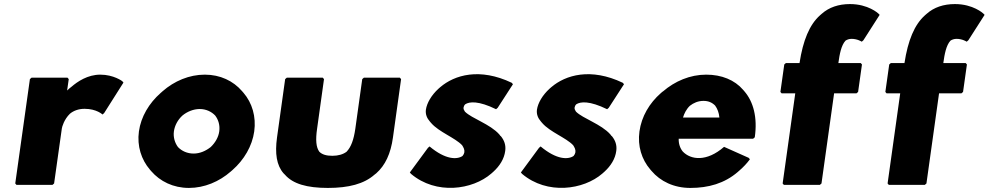

<svg xmlns="http://www.w3.org/2000/svg" viewBox="-20 -902 4861 944"><path d="M310 -457 318 -513 312 -520H135L127 -513L55 0L61 7H238L246 0L284 -270C285 -278 295 -315 324 -343C341 -357 365 -367 396 -367C455 -367 484 -339 484 -339L492 -346L587 -496L581 -503C581 -503 539 -535 473 -535C411 -535 361 -501 331 -475L322 -468C317 -464 313 -460 310 -457Z M835 -256C839 -285 854 -313 877 -334C900 -353 931 -366 962 -366C993 -366 1020 -353 1038 -334C1054 -313 1062 -286 1058 -256C1054 -227 1038 -200 1016 -179C992 -160 963 -147 932 -147C901 -147 874 -159 855 -179C840 -199 831 -227 835 -256ZM663 -256C653 -184 675 -117 717 -68L723 -61C767 -10 832 22 909 22C985 22 1058 -9 1115 -59L1123 -66C1180 -116 1220 -184 1230 -256C1240 -328 1220 -396 1177 -446L1176 -447L1170 -454C1127 -504 1063 -535 987 -535C911 -535 837 -504 779 -453L778 -452L770 -445C713 -395 673 -328 663 -256Z M1573 -513 1567 -520H1390L1382 -513L1342 -226C1331 -147 1340 -89 1374 -50L1381 -43C1420 2 1489 22 1592 22C1695 22 1770 2 1821 -43L1830 -50C1874 -89 1901 -146 1912 -226L1952 -513L1946 -520H1769L1761 -513L1727 -269C1719 -214 1706 -179 1684 -156C1667 -143 1643 -136 1614 -136C1585 -136 1564 -142 1550 -156C1534 -178 1531 -214 1539 -269Z M2092 -182 2084 -175 1995 -54 2001 -47C2124 57 2303 32 2396 -49L2397 -50L2405 -57C2437 -86 2459 -121 2464 -160C2468 -189 2459 -212 2443 -232L2442 -233H2441L2435 -241C2390 -292 2300 -319 2266 -353C2262 -359 2258 -366 2259 -373C2260 -378 2262 -384 2267 -389C2288 -403 2333 -407 2419 -365L2427 -372L2502 -488L2496 -495C2339 -570 2215 -534 2144 -473L2136 -466C2101 -434 2079 -396 2074 -363C2071 -340 2079 -321 2094 -304L2100 -297C2138 -253 2217 -225 2252 -188C2259 -177 2265 -166 2263 -153C2262 -147 2259 -141 2254 -135C2227 -117 2171 -116 2092 -182Z M2638 -182 2630 -175 2541 -54 2547 -47C2670 57 2849 32 2942 -49L2943 -50L2951 -57C2983 -86 3005 -121 3010 -160C3014 -189 3005 -212 2989 -232L2988 -233H2987L2981 -241C2936 -292 2846 -319 2812 -353C2808 -359 2804 -366 2805 -373C2806 -378 2808 -384 2813 -389C2834 -403 2879 -407 2965 -365L2973 -372L3048 -488L3042 -495C2885 -570 2761 -534 2690 -473L2682 -466C2647 -434 2625 -396 2620 -363C2617 -340 2625 -321 2640 -304L2646 -297C2684 -253 2763 -225 2798 -188C2805 -177 2811 -166 2809 -153C2808 -147 2805 -141 2800 -135C2773 -117 2717 -116 2638 -182Z M3338 -324C3344 -344 3355 -366 3372 -382C3390 -396 3412 -406 3439 -406C3463 -406 3481 -398 3496 -383C3507 -368 3515 -348 3517 -324ZM3540 -180C3454 -105 3376 -116 3337 -157C3323 -174 3316 -197 3317 -220H3683L3691 -227C3705 -325 3684 -402 3640 -453L3634 -460C3592 -509 3528 -535 3452 -535C3373 -535 3298 -503 3239 -452L3237 -451L3229 -444C3173 -395 3134 -329 3124 -256C3114 -184 3135 -118 3177 -69L3183 -62C3227 -10 3294 22 3374 22C3463 22 3542 0 3608 -57L3609 -58L3617 -65C3634 -80 3652 -98 3667 -119L3661 -126Z M3911 -592H3844L3836 -585L3817 -450L3823 -443H3890L3828 0L3834 7H4011L4019 0L4081 -443H4191L4199 -450L4218 -585L4212 -592H4102C4108 -636 4116 -679 4137 -702C4144 -707 4155 -711 4167 -711C4196 -711 4217 -697 4217 -697L4225 -704L4305 -829L4298 -836C4298 -836 4249 -882 4159 -882C4103 -882 4056 -866 4020 -834L4012 -827C3960 -781 3928 -703 3911 -592Z M4427 -592H4360L4352 -585L4333 -450L4339 -443H4406L4344 0L4350 7H4527L4535 0L4597 -443H4707L4715 -450L4734 -585L4728 -592H4618C4624 -636 4632 -679 4653 -702C4660 -707 4671 -711 4683 -711C4712 -711 4733 -697 4733 -697L4741 -704L4821 -829L4814 -836C4814 -836 4765 -882 4675 -882C4619 -882 4572 -866 4536 -834L4528 -827C4476 -781 4444 -703 4427 -592Z"/></svg>

Font: Hussar Woodtype
Style: BlkObl
Weight: 900
Foundry: Cannot Into Space Fonts
Version: Version 1.07